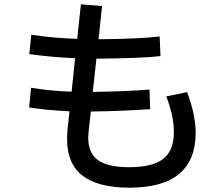

<svg xmlns="http://www.w3.org/2000/svg" viewBox="-20 -837 1040 890"><path d="M847 -410Q866 -362 876.5 -312.5Q887 -263 887 -222Q887 33 580 33Q436 33 363.5 -22Q291 -77 291 -192Q291 -220 293 -235L302 -321Q187 -327 115 -339L124 -430Q218 -415 312 -412L328 -567Q220 -572 116 -586L125 -676Q229 -660 338 -657L355 -817L453 -809L437 -655Q633 -657 720 -668L724 -577Q641 -567 427 -565L410 -411Q563 -413 673 -422L676 -331Q549 -322 401 -320L391 -230Q389 -208 389 -199Q389 -127 434.5 -94.5Q480 -62 580 -62Q687 -62 736.5 -100.5Q786 -139 786 -225Q786 -298 751 -390Z"/></svg>

Font: IBM Plex Sans JP Medm
Style: Regular
Weight: 500
Designer: Mike Abbink; Paul van der Laan; Pieter van Rosmalen; Wujin Sim; Yejin Wi; Jinhee Kim; Boomi Park; Yona Kim; Kichan Ma
Foundry: Sandoll Inc.
Version: Version 1.002